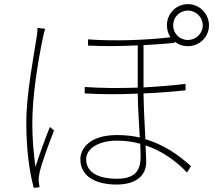

<svg xmlns="http://www.w3.org/2000/svg" viewBox="-20 -868 1040 927"><path d="M198 -729 161 -733C161 -722 160 -708 157 -689C144 -601 107 -418 107 -275C107 -140 123 -35 143 39L171 36C170 29 168 17 167 8C166 -5 168 -21 171 -35C180 -78 219 -183 241 -238L221 -255C201 -207 169 -118 151 -62C141 -140 136 -198 136 -276C136 -400 162 -566 187 -685C190 -703 194 -716 198 -729ZM816 -746C816 -785 847 -817 887 -817C926 -817 959 -785 959 -746C959 -706 926 -675 887 -675C847 -675 816 -706 816 -746ZM657 -174 659 -114C659 -55 642 -5 545 -5C454 -5 396 -36 396 -99C396 -152 458 -189 545 -189C583 -189 620 -184 657 -174ZM786 -746C786 -724 792 -705 803 -688C693 -675 536 -668 405 -678V-648C481 -644 566 -645 645 -649V-445C562 -442 473 -442 389 -448V-417C472 -412 561 -412 645 -416C646 -351 651 -268 655 -204C621 -212 584 -216 545 -216C415 -216 368 -152 368 -99C368 -19 438 23 543 23C628 23 686 -13 686 -87L683 -166C757 -141 825 -96 883 -35L902 -66C841 -121 770 -170 682 -196C678 -266 674 -349 673 -417C749 -420 820 -426 876 -432V-463C818 -456 748 -450 673 -446V-650C729 -653 781 -657 823 -661V-668C840 -653 862 -645 887 -645C943 -645 989 -689 989 -746C989 -802 943 -848 887 -848C830 -848 786 -802 786 -746Z"/></svg>

Font: Harano Aji Gothic ExtraLight
Style: Regular
Weight: 250
Foundry: Masamichi Hosoda
Version: HaranoAjiGothic-ExtraLight version 20230610;ttx 4.39.4